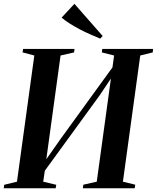

<svg xmlns="http://www.w3.org/2000/svg" viewBox="-33 -1004 836 1024"><path d="M-13 0 -10.5 -18.5 57.5 -35 150 -708 87.5 -724.5 90 -743H364.5L362 -724.5L290 -708L207.5 -107.5L185.5 -114L289 -261.5L596.5 -685.5L562 -609L575.5 -708L510 -724.5L512.5 -743H783.5L781.5 -724.5L715 -708L622.5 -35L688 -19L685.5 0H409L411.5 -19L483 -35L562.5 -613.5L587 -627.5L498.5 -495.5L173 -48L213.5 -144.5L197.5 -35L267 -18.5L264 0ZM501.5 -798Q474.5 -809 446.5 -821.5Q418.5 -834 391.8 -848Q365 -862 340.5 -877.5Q316 -893 295.5 -910L364 -983.5L514.5 -812Z"/></svg>

Font: Merriweather 144pt SemiBold
Style: Italic
Weight: 600
Italic angle: -7.8°
Version: Version 2.101